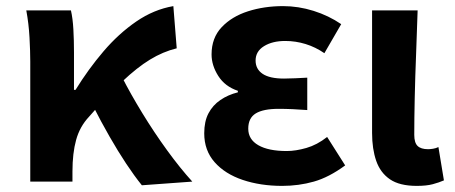

<svg xmlns="http://www.w3.org/2000/svg" viewBox="-20 -594 1487 628"><path d="M79 0V-393Q79 -426 76.5 -471.5Q74 -517 66 -560H212Q218 -534 220 -498Q222 -462 222 -423V-300H227Q269 -368 318.5 -426Q368 -484 425.5 -523.5Q483 -563 547 -574L558 -436Q513 -425 470.5 -399Q428 -373 380 -327.5Q332 -282 271 -212Q241 -180 229 -136.5Q217 -93 217 -33V0ZM444 12Q419 -19 392.5 -59Q366 -99 338.5 -147Q311 -195 284 -248L379 -342Q407 -287 445.5 -224Q484 -161 526.5 -102.5Q569 -44 609 0Z M903 14Q832 14 774 -5.5Q716 -25 682 -63.5Q648 -102 648 -158Q648 -197 662 -223.5Q676 -250 701 -267Q726 -284 758 -292V-297Q716 -311 694 -345.5Q672 -380 672 -416Q672 -470 705 -505Q738 -540 791 -557Q844 -574 906 -574Q956 -574 1005.5 -558.5Q1055 -543 1096 -515L1041 -420Q1012 -440 979.5 -450Q947 -460 913 -460Q871 -460 843.5 -443Q816 -426 816 -396Q816 -368 839 -352.5Q862 -337 909 -337Q926 -337 946 -338Q966 -339 985 -340V-234Q960 -236 936.5 -237Q913 -238 891 -238Q841 -238 816.5 -223Q792 -208 792 -173Q792 -138 825 -119Q858 -100 918 -100Q947 -100 982 -110Q1017 -120 1050 -146L1109 -53Q1056 -14 1006.5 0Q957 14 903 14Z M1343 14Q1287 14 1255.5 -7.5Q1224 -29 1210.5 -68Q1197 -107 1197 -159V-560H1346Q1344 -492 1341 -417.5Q1338 -343 1336.5 -274Q1335 -205 1335 -153Q1335 -127 1346 -116.5Q1357 -106 1380 -106Q1387 -106 1396.5 -107.5Q1406 -109 1414 -113L1432 -4Q1416 3 1395.5 8.5Q1375 14 1343 14Z"/></svg>

Font: Noto Sans SC
Style: Bold
Weight: 700
Designer: Ryoko NISHIZUKA  (kana, bopomofo & ideographs); Paul D. Hunt (Latin, Greek & Cyrillic); Sandoll Communications , Soo-you
Foundry: Adobe
Version: Version 2.004-H2;hotconv 1.0.118;makeotfexe 2.5.65603